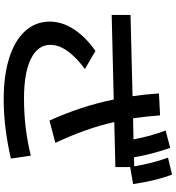

<svg xmlns="http://www.w3.org/2000/svg" viewBox="24 -919 952 1040"><g transform="rotate(90 500.0 -399.0)"><path d="M97 -193Q97 -259 138.5 -323Q180 -387 256 -440L354 -383Q223 -286 223 -196Q223 -128 298.5 -90.5Q374 -53 514 -53Q675 -53 823 -90L839 18Q671 57 517 57Q389 57 294 27Q199 -3 148 -59.5Q97 -116 97 -193ZM61 -630 501 -641Q491 -710 486 -784L605 -790Q609 -726 621 -644L735 -646Q719 -735 687 -820L781 -845Q817 -741 832 -649L881 -650Q865 -747 834 -833L926 -855Q960 -763 977 -644L885 -628V-548L641 -542Q676 -387 754 -223L633 -191Q555 -363 519 -539L61 -528Z"/></g></svg>

Font: Enso SemiBold
Style: Regular
Weight: 600
Designer: Coji Morishita
Foundry: UNDERFOREST DESIGN
Version: Version 1.000